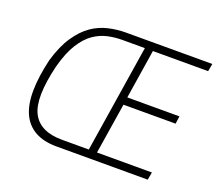

<svg xmlns="http://www.w3.org/2000/svg" viewBox="-118 -870 1176 1035"><g transform="rotate(20 470.0 -352.5)"><path d="M296 0Q222 0 172.5 -28Q123 -56 99 -109.5Q75 -163 76 -242Q77 -321 101 -423Q127 -512 164.5 -567Q202 -622 245.5 -652Q289 -682 339 -693.5Q389 -705 438 -705H934L926 -661H609L565 -379H864L858 -335H559L513 -44H828L820 0ZM312 -44H466L563 -661H432Q391 -661 350.5 -652Q310 -643 272.5 -617.5Q235 -592 202.5 -541Q170 -490 147 -404Q100 -210 142.5 -127Q185 -44 312 -44Z"/></g></svg>

Font: Nunito Sans 7pt Condensed ExtraLight
Style: Italic
Weight: 250
Width: 3
Italic angle: -9°
Designer: Vernon Adams
Foundry: Vernon Adams
Version: Version 3.101;gftools[0.9.27]